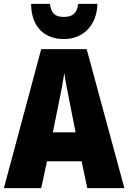

<svg xmlns="http://www.w3.org/2000/svg" viewBox="-20 -968 660 988"><path d="M481 -948H382C377 -897 350 -881 309 -881C264 -881 244 -898 237 -948H140C141 -831 207 -767 309 -767C408 -767 479 -838 481 -948ZM429 0H620L426 -715H192L0 0H192L222 -138H400ZM340 -434 369 -287H252L282 -436C293 -487 305 -551 311 -592C317 -549 330 -483 340 -434Z"/></svg>

Font: Noto Sans Georgian Condensed Black
Style: Regular
Weight: 900
Width: 3
Designer: Monotype Design Team, Akaki Razmadze
Foundry: Google LLC
Version: Version 2.005